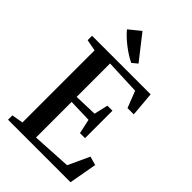

<svg xmlns="http://www.w3.org/2000/svg" viewBox="-285 -1094 1201 1201"><g transform="rotate(45 315.0 -494.0)"><path d="M107.5 -51.5V-689.5L32 -704V-743H550L564 -580H508.5L465.5 -690.5L234 -700V-404.5L387.5 -409.5L409 -501.5H453.5V-259H409L388 -355.5L234 -360V-45L494 -60L559.5 -201.5L617.5 -185L584.5 0H31.5V-38.5ZM324.5 -796.5Q304 -806 280.8 -820.8Q257.5 -835.5 234.5 -853.2Q211.5 -871 191.5 -889.8Q171.5 -908.5 158 -926L233.5 -987.5L360.5 -825.5L325.5 -796.5Z"/></g></svg>

Font: Merriweather 72pt SemiBold
Style: Regular
Weight: 600
Version: Version 2.100